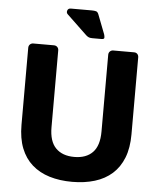

<svg xmlns="http://www.w3.org/2000/svg" viewBox="-60 -952 839 1014"><g transform="rotate(5 359.5 -445.5)"><path d="M360 10Q294 10 240 -6.5Q186 -23 147.5 -57Q109 -91 88.5 -143Q68 -195 68 -267V-675Q68 -686 75 -693Q82 -700 93 -700H202Q213 -700 220 -693Q227 -686 227 -675V-268Q227 -193 262 -157.5Q297 -122 360 -122Q423 -122 457.5 -157.5Q492 -193 492 -268V-675Q492 -686 499 -693Q506 -700 517 -700H627Q638 -700 644.5 -693Q651 -686 651 -675V-267Q651 -195 630.5 -143Q610 -91 572 -57Q534 -23 480 -6.5Q426 10 360 10ZM402 -755Q390 -755 383 -757.5Q376 -760 368 -767L261 -869Q252 -877 256 -889Q260 -901 274 -901H385Q399 -901 408 -898.5Q417 -896 422 -882L461 -781Q464 -772 464 -763.5Q464 -755 450 -755Z"/></g></svg>

Font: Fz Rubik SemBd
Style: Regular
Weight: 600
Designer: Hubert and Fischer
Foundry: Hubert and Fischer
Version: Vit hóa bi FontZin.com